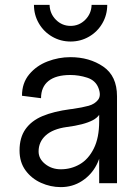

<svg xmlns="http://www.w3.org/2000/svg" viewBox="-20 -750 569 786"><path d="M60 -134Q60 -187 84.5 -221.5Q109 -256 154.5 -275Q200 -294 268 -303L277 -304Q318 -310 343 -317Q368 -324 381.5 -341.5Q395 -359 383 -390Q371 -421 337 -432Q303 -443 268 -443Q209 -443 178.5 -418.5Q148 -394 148 -348L70 -358Q70 -410 99.5 -445.5Q129 -481 174.5 -498.5Q220 -516 268 -516Q346 -516 402.5 -477.5Q459 -439 459 -356V0H386V-130L396 -160Q396 -115 375 -74.5Q354 -34 315.5 -9Q277 16 229 16Q187 16 148 -1.5Q109 -19 84.5 -52.5Q60 -86 60 -134ZM386 -253V-303L396 -313Q396 -277 360 -258Q324 -239 253 -230Q196 -222 167 -195.5Q138 -169 138 -130Q138 -100 165 -78.5Q192 -57 229 -57Q271 -57 306.5 -77.5Q342 -98 364 -142Q386 -186 386 -253ZM119 -730H183Q184 -694 209 -669Q234 -644 269 -644Q304 -644 329 -669Q354 -694 355 -730H419Q419 -689 399 -654.5Q379 -620 344.5 -600Q310 -580 269 -580Q228 -580 193.5 -600Q159 -620 139 -654.5Q119 -689 119 -730Z"/></svg>

Font: Uncut Sans VF
Style: Regular
Weight: 400
Designer: Kasper Nordkvist
Foundry: Uncut Type
Version: Version 1.100;FEAKit 1.0